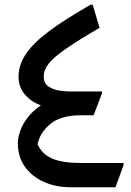

<svg xmlns="http://www.w3.org/2000/svg" viewBox="-20 -788 553 808"><path d="M55 -187Q55 -206 64 -234Q73 -262 94.5 -291Q116 -320 152 -345Q113 -358 85.5 -389.5Q58 -421 58 -465Q58 -515 89.5 -561.5Q121 -608 187.5 -657.5Q254 -707 361 -768H370L399 -671Q310 -619 258.5 -583.5Q207 -548 185.5 -521Q164 -494 164 -466Q164 -438 183.5 -424.5Q203 -411 229 -407Q255 -403 274 -403H409V-395L374 -303H322Q236 -303 192 -266.5Q148 -230 138 -181Q157 -139 200 -120.5Q243 -102 324 -102H500V-93L466 0H278Q214 0 163.5 -23Q113 -46 84 -87.5Q55 -129 55 -187Z"/></svg>

Font: Kufam Medium
Style: Regular
Weight: 500
Designer: Wael Morcos, Artur Schmal
Foundry: Original Type
Version: Version 1.300; ttfautohint (v1.8.3)